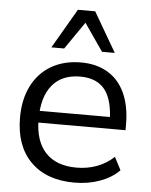

<svg xmlns="http://www.w3.org/2000/svg" viewBox="-55 -836 698 890"><g transform="rotate(5 293.5 -390.5)"><path d="M47.4 -269.5Q47.4 -354.2 79.2 -417.3Q111.1 -480.3 169.9 -514.3Q228.8 -548.3 307.4 -548.3Q380 -548.3 432.6 -516.7Q485.1 -485.1 512.5 -424.5Q539.8 -363.9 539.8 -279.3V-253.4H115.1V-308.1H481.7L463.4 -281.1Q463 -384.3 425.4 -433.5Q387.8 -482.7 309 -482.7Q224.2 -482.7 179 -427.7Q133.8 -372.7 133.8 -268.9Q133.8 -168 183.7 -114.4Q233.5 -60.8 327.9 -60.8Q379 -60.8 423.1 -77.3Q467.2 -93.9 501.7 -126.1L532.6 -66.3Q498.4 -30.8 443.5 -10.7Q388.7 9.3 324.5 9.3Q194 9.3 120.7 -64.3Q47.4 -137.9 47.4 -269.5ZM271.1 -790.2H351.7L458.9 -606H399.4L311.4 -733.5L223.4 -606H163.9Z"/></g></svg>

Font: Min Sans VF VF
Style: Regular
Weight: 400
Designer: Jinseong-Kim, NotoSansCJK, Nunito
Foundry: Jinseong-Kim
Version: Version 1.420;Glyphs 3.1.2 (3151)